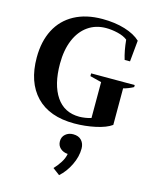

<svg xmlns="http://www.w3.org/2000/svg" viewBox="-152 -810 1025 1277"><g transform="rotate(15 361.0 -171.0)"><path d="M35 -350Q35 -461 77 -542Q119 -623 199.5 -666.5Q280 -710 392 -710Q478 -710 547 -689Q616 -668 655 -631L641 -485H604Q586 -543 579 -618Q554 -638 512 -648Q470 -658 431 -658Q360 -658 306.5 -620.5Q253 -583 224 -513.5Q195 -444 195 -350Q195 -206 250.5 -124Q306 -42 410 -42Q427 -42 450.5 -45.5Q474 -49 491 -55V-302Q432 -316 412 -322V-341H712V-327Q700 -320 679 -311.5Q658 -303 643 -300V-48Q606 -21 534.5 -5.5Q463 10 389 10Q217 10 126 -85Q35 -180 35 -350ZM333 332Q356 308 375.5 277.5Q395 247 400 217Q369 215 348.5 196.5Q328 178 328 148Q328 118 349.5 99.5Q371 81 402 81Q440 81 460 103Q480 125 480 159Q480 215 452 272.5Q424 330 381 368Z"/></g></svg>

Font: Trirong
Style: Bold
Weight: 700
Designer: Katatrad Team
Foundry: CadsonDemak
Version: Version 1.001